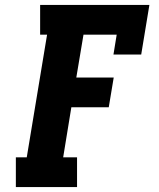

<svg xmlns="http://www.w3.org/2000/svg" viewBox="-20 -755 640 775"><path d="M44 0V-120H88L170 -615H142V-735H583L550 -535H438L451 -615H317L288 -442H439L419 -322H268L235 -120H291V0Z"/></svg>

Font: Iosevka Etoile Heavy Oblique
Style: Regular
Weight: 900
Italic angle: -9°
Designer: Belleve Invis
Foundry: Belleve Invis
Version: Version 15.5.2; ttfautohint (v1.8.4)